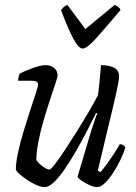

<svg xmlns="http://www.w3.org/2000/svg" viewBox="-20 -767 559 787"><path d="M163 0Q149 0 129.5 -8.5Q110 -17 91 -30Q72 -43 59 -54.5Q46 -66 45 -73Q45 -101 54 -142Q63 -183 76.5 -228Q90 -273 103.5 -314Q117 -355 126.5 -384Q136 -413 136 -421Q136 -436 111 -436H54Q54 -444 56.5 -453Q59 -462 62 -466Q84 -477 115.5 -488.5Q147 -500 167 -500Q187 -500 201.5 -488.5Q216 -477 216 -458Q216 -451 207 -424Q198 -397 185 -358Q172 -319 159 -274.5Q146 -230 137.5 -187Q129 -144 129 -111Q139 -96 156.5 -84Q174 -72 182 -72Q188 -72 205.5 -94.5Q223 -117 247 -153.5Q271 -190 297 -231.5Q323 -273 345.5 -311.5Q368 -350 382 -378Q385 -401 388.5 -436.5Q392 -472 394 -500Q427 -500 447.5 -489.5Q468 -479 468 -453Q468 -438 456.5 -386Q445 -334 425 -252.5Q405 -171 381 -68L391 -61Q400 -70 415 -90.5Q430 -111 445.5 -134.5Q461 -158 471 -176Q479 -176 485 -172Q491 -168 494 -163Q488 -142 475 -114.5Q462 -87 445 -60.5Q428 -34 410.5 -17Q393 0 378 0Q365 0 347.5 -8Q330 -16 315 -26Q300 -36 298 -43L352 -225Q361 -252 368 -273.5Q375 -295 379 -301L374 -304Q357 -270 336 -229Q315 -188 291.5 -147.5Q268 -107 245 -73.5Q222 -40 201 -20Q180 0 163 0ZM319 -568Q302 -568 280 -609.5Q258 -651 230 -726Q234 -731 240 -737Q246 -743 256 -747L330 -648L450 -747Q471 -737 474 -726Q410 -650 373 -609Q336 -568 319 -568Z"/></svg>

Font: Texturina 72pt 72pt Regular
Style: Italic
Weight: 400
Italic angle: -11°
Designer: Guillermo Torres Carreño
Foundry: Omnibus-Type
Version: Version 1.002; ttfautohint (v1.8.3)